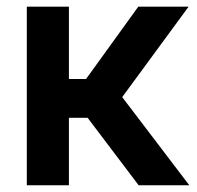

<svg xmlns="http://www.w3.org/2000/svg" viewBox="-20 -550 585 570"><path d="M59.6 -530.3H184.6V-315.4H235.4L390.6 -530.3H540L342.8 -261.7L542 0H391.6L240.2 -200.2H184.6V0H59.6Z"/></svg>

Font: WEMIX Pretendard SemiBold
Style: Regular
Weight: 600
Designer: Base glyphs from Inter by Rasmus Andersson; Hangeul glyphs from Noto Sans CJK(Source Han Sans) by Jang Soo-young and Kan
Foundry: Kil Hyung-jin
Version: Version 1.000